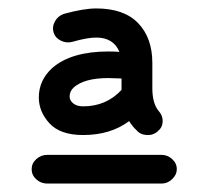

<svg xmlns="http://www.w3.org/2000/svg" viewBox="-20 -562 483 455"><path d="M177 -242Q123 -242 97.5 -269.5Q72 -297 72 -331Q72 -372 104 -401Q149 -440 237 -440Q254 -440 263 -439Q249 -473 208 -473Q187 -473 152 -463Q138 -459 124.5 -465.5Q111 -472 107 -485Q103 -498 110 -511Q117 -524 131 -529Q178 -542 208 -542Q274 -542 307.5 -507Q341 -472 341 -413V-353Q341 -317 356 -299Q366 -288 365.5 -274Q365 -260 354 -251Q343 -241 327.5 -242Q312 -243 303 -254Q295 -261 286 -275Q242 -242 177 -242ZM363 -127H92Q77 -127 66 -137Q55 -147 55 -161Q55 -175 66 -185Q77 -195 92 -195H363Q377 -195 388 -185Q399 -175 399 -161Q399 -148 388 -137.5Q377 -127 363 -127ZM268 -349V-376Q262 -376 252 -376.5Q242 -377 237 -377Q180 -377 155 -355Q145 -346 145 -333Q145 -324 153.5 -317Q162 -310 177 -310Q232 -310 268 -349Z"/></svg>

Font: Hoogli Semibold
Style: Regular
Weight: 600
Designer: Anand Singh Naorem
Foundry: Brand New Type
Version: Version 1.00 b007